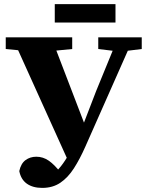

<svg xmlns="http://www.w3.org/2000/svg" viewBox="-20 -839 716 936"><path d="M74 -5Q82 -42 104.5 -58.5Q127 -75 157 -75Q190 -75 218 -55.5Q246 -36 276 3L220 40L230 19Q256 -2 277 -28.5Q298 -55 316.5 -89Q335 -123 353 -165H360L449 -396L556 -657H632L396 -124Q369 -63 340 -18Q311 27 274 52Q237 77 186 77Q140 77 111 56.5Q82 36 74 -5ZM8 -600V-657H332V-600L198 -587H144ZM459 -600V-657H671V-600L581 -589H551ZM318 -42 40 -657H230L401 -211ZM247 -729V-819H543V-729Z"/></svg>

Font: Source Serif 4 18pt
Style: Bold
Weight: 700
Designer: Frank Grießhammer
Foundry: Adobe Systems Incorporated
Version: Version 4.004;hotconv 1.0.116;makeotfexe 2.5.65601